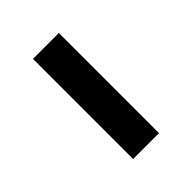

<svg xmlns="http://www.w3.org/2000/svg" viewBox="13 -187 474 474"><g transform="rotate(45 250.0 50.0)"><path d="M75.2 95.2V4.9H424.8V95.2Z"/></g></svg>

Font: Optician Sans
Style: Regular
Weight: 400
Designer: Fábio Duarte Martins, Simen Schikulski
Version: Version 1.002